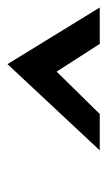

<svg xmlns="http://www.w3.org/2000/svg" viewBox="93 -886 286 512"><g transform="rotate(-90 236.0 -630.0)"><path d="M91 -507H188L301 -622L375 -507H472L321 -753Z"/></g></svg>

Font: Charger Sport
Style: BdNrwObl
Weight: 700
Designer: Jasper
Foundry: Cannot Into Space Fonts
Version: Version 1.1